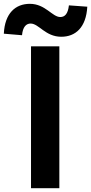

<svg xmlns="http://www.w3.org/2000/svg" viewBox="-71 -983 476 1003"><path d="M91 0H239V-741H91ZM249 -791C324 -791 379 -840 385 -948L289 -955C284 -911 268 -894 244 -894C202 -894 166 -963 85 -963C9 -963 -46 -913 -51 -807L44 -799C48 -843 66 -860 89 -860C132 -860 166 -791 249 -791Z"/></svg>

Font: Noto Sans CJK TC
Style: Bold
Weight: 700
Designer: Ryoko NISHIZUKA 西塚涼子 (kana, bopomofo & ideographs); Paul D. Hunt (Latin, Greek & Cyrillic); Sandoll Communications 산돌커뮤니
Foundry: Adobe
Version: Version 2.004;hotconv 1.0.118;makeotfexe 2.5.65603